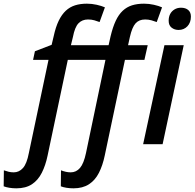

<svg xmlns="http://www.w3.org/2000/svg" viewBox="-127 -785 1059 1045"><path d="M-38 240Q-58 240 -76 237Q-94 234 -107 229L-106 142Q-92 147 -79.5 150Q-67 153 -52 153Q-23 153 -2 129.5Q19 106 30 48L137 -459H53L63 -506L154 -541L165 -587Q176 -638 192.5 -672Q209 -706 231 -726.5Q253 -747 281.5 -756Q310 -765 346 -765Q373 -765 399.5 -759Q426 -753 444 -745L415 -665Q402 -670 386.5 -674.5Q371 -679 352 -679Q320 -679 300 -658Q280 -637 270 -584L259 -539H464L475 -588Q487 -638 503 -672Q519 -706 541 -726.5Q563 -747 591.5 -756Q620 -765 657 -765Q684 -765 710.5 -759Q737 -753 755 -745L726 -665Q713 -670 697 -674.5Q681 -679 663 -679Q630 -679 611 -658Q592 -637 580 -584L570 -539H677L659 -459H553L443 62Q432 115 411.5 155.5Q391 196 357 218Q323 240 273 240Q253 240 234.5 237Q216 234 204 229L205 142Q218 147 231 150Q244 153 258 153Q288 153 308.5 129Q329 105 341 48L447 -459H242L132 62Q121 115 100.5 155.5Q80 196 46.5 218Q13 240 -38 240ZM652 0 768 -539H873L758 0ZM845 -622Q823 -622 807 -634.5Q791 -647 791 -672Q791 -693 799 -708.5Q807 -724 822.5 -733.5Q838 -743 858 -743Q883 -743 897.5 -730.5Q912 -718 912 -695Q912 -662 893 -642Q874 -622 845 -622Z"/></svg>

Font: Noto Sans Display Medium
Style: Italic
Weight: 500
Italic angle: -12°
Designer: Monotype Design Team
Foundry: Monotype Imaging Inc.
Version: Version 2.003